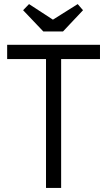

<svg xmlns="http://www.w3.org/2000/svg" viewBox="-20 -919 524 939"><path d="M205 0H279V-630H469V-700H15V-630H205ZM192 -765H288L386 -869L360 -899L201 -799L277 -798L122 -899L93 -869Z"/></svg>

Font: Tilda Sans VF
Style: Regular
Weight: 400
Designer: ParaType Ltd
Foundry: ParaType Ltd
Version: Version 1.010